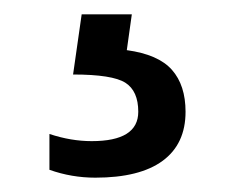

<svg xmlns="http://www.w3.org/2000/svg" viewBox="-20 -20 328 268"><path d="M49 217V167Q79 177 108 177Q173 177 173 136Q173 107 155 95.5Q137 84 82 84L94 0H164L157 50Q201 56 220 77.5Q239 99 239 136Q239 181 207 204.5Q175 228 113 228Q80 228 49 217Z"/></svg>

Font: Pridi Light
Style: Regular
Weight: 300
Designer: Katatrad Team
Foundry: CadsonDemak
Version: Version 1.003